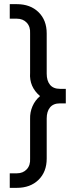

<svg xmlns="http://www.w3.org/2000/svg" viewBox="-20 -765 357 925"><path d="M27 70H61Q91 70 109 50.5Q127 31 125 -1V-192Q124 -224 136.5 -253Q149 -282 173 -302Q120 -347 125 -414V-604Q127 -636 109 -655.5Q91 -675 61 -675H27V-745H61Q126 -745 165.5 -706.5Q205 -668 205 -604V-410Q205 -376 221 -356.5Q237 -337 269 -337H297V-267H269Q237 -267 221 -247.5Q205 -228 205 -194V-1Q205 63 165.5 101.5Q126 140 61 140H27Z"/></svg>

Font: Eudoxus Sans
Style: Regular
Weight: 400
Designer: Stijn de Vries
Foundry: tokotype
Version: Version 2.005